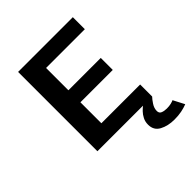

<svg xmlns="http://www.w3.org/2000/svg" viewBox="-242 -849 1198 1198"><g transform="rotate(-45 357.0 -250.0)"><path d="M602.5 -594H260.5V-397H546V-291H260.5V-106H602.5V0H119.5V-700H602.5ZM602.5 0Q590.5 12 574.8 35.8Q559 59.5 559 84.5Q559 104.5 575.5 111.2Q592 118 614.5 118Q636 118 651.5 114.2Q667 110.5 676 106L714.5 180Q691.5 189 663.2 194.8Q635 200.5 599.5 200.5Q542.5 200.5 501.2 178.2Q460 156 460 106.5Q460 80 470.8 59Q481.5 38 496 23.2Q510.5 8.5 521.5 0Z"/></g></svg>

Font: League Mono SemiBold
Style: Regular
Weight: 600
Width: 6
Designer: Tyler Finck
Foundry: The League of Moveable Type / Tyler Finck
Version: Version 2.300;RELEASE